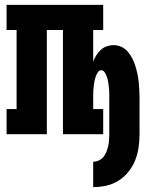

<svg xmlns="http://www.w3.org/2000/svg" viewBox="-20 -550 640 787"><path d="M362 217V113Q374 113 385.5 107.5Q397 102 404.5 92.5Q412 83 416.5 71.5Q421 60 423.5 48.5Q426 37 427 24.5Q428 12 428 0V-147Q428 -155 428 -163Q428 -171 427.5 -178.5Q427 -186 426 -194Q425 -202 424 -210Q423 -218 421 -225.5Q419 -233 416 -240.5Q413 -248 408 -255Q403 -262 395 -262Q387 -262 382 -255Q377 -248 374 -240.5Q371 -233 369 -225.5Q367 -218 366 -210Q365 -202 364 -194Q363 -186 362.5 -178.5Q362 -171 362 -163Q362 -155 362 -147V-103H403V0H238V-427H172V0H7V-103H48V-427H7V-530H403V-427H362V-297Q367 -311 374.5 -323Q382 -335 392.5 -345Q403 -355 417 -360Q431 -365 445 -365Q462 -365 477.5 -358Q493 -351 504 -338Q515 -325 522.5 -310Q530 -295 535 -279Q540 -263 543.5 -246.5Q547 -230 548.5 -213.5Q550 -197 551 -180Q552 -163 552 -147V0Q552 27 548 54.5Q544 82 534 107Q524 132 506.5 154Q489 176 466 190.5Q443 205 416 211Q389 217 362 217Z"/></svg>

Font: Iosevka Slab XBdEx
Style: Regular
Weight: 800
Width: 7
Monospace: yes
Designer: Belleve Invis
Foundry: Belleve Invis
Version: Version 11.1.0; ttfautohint (v1.8.3)